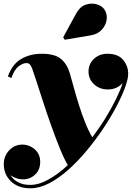

<svg xmlns="http://www.w3.org/2000/svg" viewBox="-22 -761 716 1041"><path d="M468.5 -569 329 -545.5 320.5 -558.5 391 -688Q411 -724.5 441.8 -735.2Q472.5 -746 501.2 -738Q530 -730 543.5 -710.5Q560 -686.5 556.5 -656Q553 -625.5 530.5 -600.5Q508 -575.5 468.5 -569ZM142.5 260Q77 260 37.8 222.5Q-1.5 185 -1.5 129Q-1.5 85.5 27.5 54.2Q56.5 23 100 23Q122.5 23 144.5 33.8Q166.5 44.5 181.2 65.2Q196 86 196 116.5Q196 160 168.2 185.8Q140.5 211.5 103 211.5Q66 211.5 35 189Q49.5 213 76.5 227.2Q103.5 241.5 141 241.5Q189 241.5 241.5 212Q294 182.5 345.5 134.5Q323.5 96 300.2 38.2Q277 -19.5 254 -84.5Q231 -149.5 211 -211Q191 -272.5 175.8 -320Q160.5 -367.5 152.5 -389Q149.5 -397 142.8 -408Q136 -419 121.5 -419Q102 -419 79 -401.5Q56 -384 39.5 -338L20.5 -346.5Q45 -414 93.5 -441.8Q142 -469.5 204 -469.5Q276 -469.5 309 -441.2Q342 -413 356 -365.5Q365.5 -332.5 377.8 -287.8Q390 -243 405.2 -194.2Q420.5 -145.5 438.8 -99.2Q457 -53 478.5 -16.5Q518.5 -69.5 551.5 -123.5Q584.5 -177.5 608 -226Q631.5 -274.5 643 -310.5Q611 -276 563 -276Q518 -276 488 -304Q458 -332 458 -373Q458 -414.5 487.5 -442Q517 -469.5 560 -469.5Q618.5 -469.5 645.8 -436.2Q673 -403 673 -361Q673 -333 655.8 -286Q638.5 -239 608 -181.2Q577.5 -123.5 536.5 -62.2Q495.5 -1 447.5 56.5Q399.5 114 347.8 160Q296 206 243.8 233Q191.5 260 142.5 260Z"/></svg>

Font: Bodoni* 11pt Fatface
Style: Italic
Weight: 900
Italic angle: -13°
Version: Version 2.3